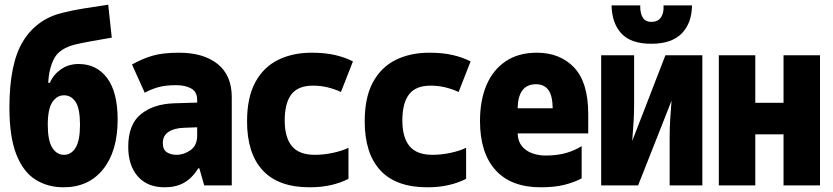

<svg xmlns="http://www.w3.org/2000/svg" viewBox="-20 -788 3540 816"><path d="M250 8Q183 8 131 -24.5Q79 -57 49.5 -131.5Q20 -206 20 -331Q20 -519 78.5 -613.5Q137 -708 247 -734Q291 -745 339 -752.5Q387 -760 440 -768L455 -628Q403 -619 369 -613Q335 -607 300 -599Q233 -582 210.5 -540Q188 -498 185 -436H192Q206 -470 238.5 -493Q271 -516 314 -516Q391 -516 435.5 -456Q480 -396 480 -280Q480 -146 418.5 -69Q357 8 250 8ZM252 -130Q283 -130 301.5 -160.5Q320 -191 320 -258Q320 -326 301.5 -354.5Q283 -383 252 -383Q222 -383 202.5 -354Q183 -325 183 -258Q183 -191 202 -160.5Q221 -130 252 -130Z M680 8Q606 8 565.5 -38.5Q525 -85 525 -164Q525 -259 578.5 -302.5Q632 -346 720 -349L818 -352V-363Q818 -398 792.5 -412Q767 -426 729 -426Q683 -426 653 -417.5Q623 -409 595 -394L541 -514Q584 -538 627.5 -551Q671 -564 741 -564Q845 -564 905 -516Q965 -468 965 -375V0H848L827 -73H823Q796 -30 761.5 -11Q727 8 680 8ZM730 -130Q762 -130 790 -150Q818 -170 818 -212V-247L764 -245Q722 -244 697 -228Q672 -212 672 -180Q672 -152 689 -141Q706 -130 730 -130Z M1296 8Q1163 8 1096.5 -64Q1030 -136 1030 -272Q1030 -374 1065 -438.5Q1100 -503 1162 -533.5Q1224 -564 1304 -564Q1362 -564 1404.5 -554Q1447 -544 1480 -527L1429 -397Q1404 -409 1373.5 -416.5Q1343 -424 1310 -424Q1247 -424 1218.5 -387Q1190 -350 1190 -276Q1190 -204 1220.5 -167Q1251 -130 1318 -130Q1356 -130 1395.5 -138.5Q1435 -147 1461 -160V-28Q1428 -11 1387 -1.5Q1346 8 1296 8Z M1796 8Q1663 8 1596.5 -64Q1530 -136 1530 -272Q1530 -374 1565 -438.5Q1600 -503 1662 -533.5Q1724 -564 1804 -564Q1862 -564 1904.5 -554Q1947 -544 1980 -527L1929 -397Q1904 -409 1873.5 -416.5Q1843 -424 1810 -424Q1747 -424 1718.5 -387Q1690 -350 1690 -276Q1690 -204 1720.5 -167Q1751 -130 1818 -130Q1856 -130 1895.5 -138.5Q1935 -147 1961 -160V-28Q1928 -11 1887 -1.5Q1846 8 1796 8Z M2278 8Q2152 8 2086 -65Q2020 -138 2020 -274Q2020 -361 2047.5 -426Q2075 -491 2129 -527.5Q2183 -564 2262 -564Q2360 -564 2420 -501Q2480 -438 2480 -303V-221H2180Q2181 -188 2198 -167Q2215 -146 2242 -136.5Q2269 -127 2298 -127Q2349 -127 2386.5 -138Q2424 -149 2452 -167V-30Q2423 -14 2380.5 -3Q2338 8 2278 8ZM2180 -328H2329Q2328 -383 2310 -406.5Q2292 -430 2258 -430Q2182 -430 2180 -328Z M2535 0V-553H2675V-349Q2675 -310 2673 -274.5Q2671 -239 2667 -189L2808 -553H2965V0H2826V-208Q2826 -246 2828.5 -283Q2831 -320 2834 -360L2692 0ZM2748 -602Q2662 -602 2621.5 -645Q2581 -688 2579 -765H2701Q2700 -733 2711.5 -714Q2723 -695 2748 -695Q2776 -695 2789 -714Q2802 -733 2800 -765H2921Q2920 -689 2877 -645.5Q2834 -602 2748 -602Z M3035 0V-553H3190V-351H3310V-553H3465V0H3310V-217H3190V0Z"/></svg>

Font: Noto Sans Mono ExtraCondensed Black
Style: Regular
Weight: 900
Width: 2
Designer: Monotype Design Team
Foundry: Monotype Imaging Inc.
Version: Version 2.014